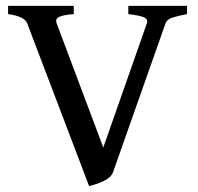

<svg xmlns="http://www.w3.org/2000/svg" viewBox="-20 -614 668 648"><path d="M611.3 -566.4Q579.6 -560.5 561.3 -554.4Q543 -548.3 538.6 -535.2L361.8 -33.7Q356.9 -19.5 342 -10Q327.1 -0.5 309.8 5.4Q292.5 11.2 280.8 14.2L71.8 -535.2Q62.5 -559.1 7.3 -566.4V-594.2H229V-566.4Q191.9 -563.5 179 -556.6Q166 -549.8 170.9 -536.1L328.6 -116.2L475.6 -535.2Q480.5 -549.3 465.8 -555.7Q451.2 -562 413.1 -566.4V-594.2H611.3Z"/></svg>

Font: Namdhinggo Medium
Style: Regular
Weight: 500
Designer: Victor Gaultney
Foundry: SIL International
Version: Version 3.001